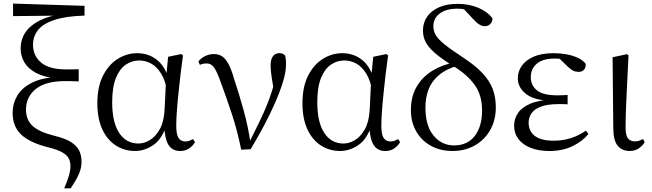

<svg xmlns="http://www.w3.org/2000/svg" viewBox="-20 -827 3632 1070"><path d="M337.8 222.7Q354.2 184.3 363.4 154.3Q372.6 124.2 372.6 98.2Q372.6 75.7 364.1 57.6Q355.6 39.4 329.4 23.4Q303.1 7.5 249.3 -5.8Q144.8 -32.2 97.6 -77.4Q50.3 -122.6 50.3 -198.4Q50.3 -249.3 75.6 -292.9Q101 -336.5 155.8 -364.9Q210.6 -393.3 297.8 -398L296.6 -389.7Q226.2 -396.8 181.4 -420.4Q136.6 -443.9 115.8 -479.6Q95.1 -515.2 95.1 -556.1Q95.1 -633 153.7 -681.8Q212.4 -730.5 312.9 -746.8L303.7 -732V-739.8L52.7 -737.2V-807.1L451.1 -794.5V-740.1Q346.8 -736.9 283.6 -716.1Q220.3 -695.2 192.2 -660Q164 -624.8 164 -577.3Q164 -517.2 208.6 -478.7Q253.1 -440.2 348.7 -440.2Q361.1 -440.2 381.8 -440.2Q402.5 -440.2 418.7 -441.2V-373.3Q398.4 -374.3 378.2 -374.7Q358.1 -375.1 344.9 -375.1Q233.2 -375.1 179 -330.7Q124.8 -286.4 124.8 -215.9Q124.8 -160.6 160.5 -126.3Q196.2 -92 284.7 -69.9Q346.5 -54.9 378.4 -33.6Q410.4 -12.2 422.4 14.7Q434.4 41.6 434.4 74.4Q434.4 110.8 418.6 145.3Q402.9 179.8 373.5 222.7Z M732.8 14.4Q672.7 14.4 624.8 -16.7Q576.9 -47.8 549.7 -107.2Q522.5 -166.5 522.5 -250.6Q522.5 -344.2 554.6 -406.4Q586.6 -468.5 637.3 -499.6Q688.1 -530.6 744.2 -530.6Q811.2 -530.6 859.5 -489.4Q907.8 -448.1 927.7 -358.5H935.3L913.5 -312.6Q901.5 -379.3 877.1 -418.1Q852.6 -456.9 821.2 -473.4Q789.8 -490 755.7 -490Q715.8 -490 681.5 -467Q647.2 -444 626.2 -392.9Q605.2 -341.7 605.2 -257.8Q605.2 -144.9 644.3 -86Q683.4 -27.2 751.4 -27.2Q783.3 -27.2 815 -46.2Q846.8 -65.2 870.1 -106.4Q893.3 -147.6 897.1 -212.9L906.4 -403.1L917 -510.5L989.8 -525.8L999.8 -518.4Q992.4 -466.9 985.8 -410.4Q979.2 -353.9 973.7 -299.8Q968.2 -245.7 965.2 -200.8Q962.2 -155.9 962.2 -126.6Q962.2 -76.9 975.2 -57.8Q988.2 -38.7 1012.6 -38.7Q1026.4 -38.7 1036.2 -42.6Q1046 -46.5 1055.5 -52L1066.8 -34.9Q1054.5 -13.4 1033.2 0.6Q1011.9 14.6 984.4 14.6Q942 14.6 920.4 -17.4Q898.8 -49.4 894.1 -127.8L906.9 -128.2Q882.3 -50.9 833.8 -18.3Q785.4 14.4 732.8 14.4Z M1324.3 7.3Q1302.3 -100.7 1271.6 -193.6Q1240.8 -286.5 1210.7 -367.2Q1189.2 -428.8 1172.7 -451.1Q1156.3 -473.5 1131.8 -473.5Q1109.8 -473.5 1093.8 -465.5L1085.6 -484.2Q1100.3 -503.8 1123.8 -514.8Q1147.4 -525.8 1170.8 -525.8Q1199.3 -525.8 1218.9 -512.4Q1238.4 -498.9 1254.3 -468.4Q1270.3 -437.9 1284.9 -386.3Q1311.8 -305.9 1337.7 -212.5Q1363.6 -119.1 1377.2 -22.3H1362.7L1369.1 -33.8Q1395.7 -86.9 1418.2 -132.7Q1440.7 -178.4 1459.6 -222.6Q1478.6 -266.8 1494.3 -315.8Q1509.9 -364.7 1523.7 -423.6L1510.7 -295.2Q1499.9 -355.7 1494 -395.9Q1488.1 -436.1 1488.1 -462Q1488.1 -495.7 1500.8 -513.3Q1513.5 -530.8 1536.9 -530.8Q1548.8 -530.8 1556.2 -527.2Q1563.5 -523.6 1569.4 -516.7Q1572.1 -505.4 1573.1 -494.5Q1574.1 -483.5 1574.1 -469.6Q1574.1 -427.2 1557.1 -371.4Q1540.2 -315.7 1512.2 -252.2Q1484.2 -188.7 1449.1 -122.9Q1414 -57.2 1376.8 4.4Z M1875.8 14.4Q1815.7 14.4 1767.8 -16.7Q1719.9 -47.8 1692.7 -107.2Q1665.5 -166.5 1665.5 -250.6Q1665.5 -344.2 1697.6 -406.4Q1729.6 -468.5 1780.3 -499.6Q1831.1 -530.6 1887.2 -530.6Q1954.2 -530.6 2002.5 -489.4Q2050.8 -448.1 2070.7 -358.5H2078.3L2056.5 -312.6Q2044.5 -379.3 2020.1 -418.1Q1995.6 -456.9 1964.2 -473.4Q1932.8 -490 1898.7 -490Q1858.8 -490 1824.5 -467Q1790.2 -444 1769.2 -392.9Q1748.2 -341.7 1748.2 -257.8Q1748.2 -144.9 1787.3 -86Q1826.4 -27.2 1894.4 -27.2Q1926.3 -27.2 1958 -46.2Q1989.8 -65.2 2013.1 -106.4Q2036.3 -147.6 2040.1 -212.9L2049.4 -403.1L2060 -510.5L2132.8 -525.8L2142.8 -518.4Q2135.4 -466.9 2128.8 -410.4Q2122.2 -353.9 2116.7 -299.8Q2111.2 -245.7 2108.2 -200.8Q2105.2 -155.9 2105.2 -126.6Q2105.2 -76.9 2118.2 -57.8Q2131.2 -38.7 2155.6 -38.7Q2169.4 -38.7 2179.2 -42.6Q2189 -46.5 2198.5 -52L2209.8 -34.9Q2197.5 -13.4 2176.2 0.6Q2154.9 14.6 2127.4 14.6Q2085 14.6 2063.4 -17.4Q2041.8 -49.4 2037.1 -127.8L2049.9 -128.2Q2025.3 -50.9 1976.8 -18.3Q1928.4 14.4 1875.8 14.4Z M2501.4 14.4Q2432.8 14.4 2380.5 -14.9Q2328.2 -44.3 2299.1 -95.6Q2269.9 -146.9 2269.9 -213.3Q2269.9 -289.5 2302.1 -344.1Q2334.2 -398.7 2389.8 -432.8Q2445.4 -467 2516.5 -479.7V-487.2L2537.2 -463.1Q2467.9 -443.5 2426.8 -409Q2385.7 -374.6 2368.3 -328.6Q2350.9 -282.6 2350.9 -227.5Q2350.9 -125.9 2396.3 -71.3Q2441.7 -16.6 2510.1 -16.6Q2585 -16.6 2625.8 -69.4Q2666.5 -122.1 2666.5 -211.8Q2666.5 -297.6 2624.4 -355.1Q2582.3 -412.6 2508.4 -457.5Q2440.4 -499.6 2403.3 -532Q2366.3 -564.3 2351.7 -593.6Q2337.1 -622.9 2337.1 -656.9Q2337.1 -701.6 2361.1 -735.1Q2385 -768.6 2428.1 -787Q2471.2 -805.5 2529.3 -805.5Q2593.9 -805.5 2645.6 -783.7Q2697.3 -761.9 2724.8 -724.3Q2724.6 -706.4 2712.6 -693.7Q2700.6 -681 2681.8 -681Q2666.5 -681 2650.8 -690.8Q2635.1 -700.5 2617.3 -720.5L2556.2 -785.9L2614.8 -777.9L2619.2 -755.9Q2600.6 -767.3 2577.6 -773Q2554.5 -778.7 2528.7 -778.7Q2468.5 -778.7 2431.9 -752.6Q2395.2 -726.5 2395.2 -680.2Q2395.2 -655.4 2407.6 -633Q2419.9 -610.5 2455.1 -581.6Q2490.3 -552.7 2558.8 -507.8Q2626 -463.9 2666.3 -421.8Q2706.7 -379.6 2724.9 -333.6Q2743.1 -287.5 2743.1 -229.1Q2743.1 -157.2 2711.8 -102.2Q2680.5 -47.2 2625.8 -16.4Q2571.1 14.4 2501.4 14.4Z M3041.3 14.6Q2983 14.6 2938.7 -2.5Q2894.3 -19.6 2869.7 -51.5Q2845.1 -83.4 2845.1 -126.7Q2845.1 -165.3 2866.9 -197.3Q2888.7 -229.3 2936.5 -249.5Q2984.3 -269.8 3061.7 -271.6V-263.4Q2958.9 -266.8 2912.3 -302.9Q2865.7 -339 2865.7 -390.7Q2865.7 -428.3 2887.7 -460Q2909.6 -491.8 2954.1 -511.2Q2998.6 -530.6 3065.8 -530.6Q3101.9 -530.6 3136.4 -524.4Q3171 -518.1 3199.3 -505.3Q3227.6 -492.4 3243.6 -471.9Q3246.2 -450.8 3234.8 -438.7Q3223.5 -426.5 3205.6 -426.5Q3188.7 -426.5 3175.7 -432.4Q3162.7 -438.4 3142.9 -456.8L3085.6 -512.6L3141.7 -511.5L3151 -491.9Q3125.4 -496.3 3107.7 -498.5Q3090.1 -500.7 3070.7 -500.7Q3006 -500.7 2972 -472.4Q2938.1 -444.1 2938.1 -397.6Q2938.1 -351.6 2972 -323.6Q3005.8 -295.7 3087.2 -295.7Q3099.3 -295.7 3112.2 -296.2Q3125.1 -296.7 3143.3 -297.7V-245.7Q3123.9 -246.9 3114.4 -246.9Q3105 -246.9 3096.6 -246.9Q3031.1 -246.9 2994.1 -232.6Q2957.1 -218.4 2941.6 -195.2Q2926 -172 2926 -143.3Q2926 -95.8 2960.7 -69.3Q2995.4 -42.9 3065.6 -42.9Q3116.3 -42.9 3161.3 -57.2Q3206.3 -71.5 3244.9 -98.8L3259.3 -80.5Q3225.8 -38.9 3169.8 -12.1Q3113.9 14.6 3041.3 14.6Z M3488.8 14.4Q3447.3 14.4 3422.7 -14.5Q3398.2 -43.4 3397.8 -111.9L3393.9 -507.9L3474 -525L3482.8 -518.8Q3478.3 -430.3 3475.2 -367.2Q3472.1 -304.2 3470.1 -259Q3468.1 -213.9 3467.2 -180.2Q3466.3 -146.5 3466.3 -117.6Q3466.3 -70.5 3480.4 -54.8Q3494.4 -39.1 3518 -39.1Q3532.8 -39.1 3543.5 -43.2Q3554.3 -47.3 3563.9 -52L3572.8 -34.8Q3563.5 -16.9 3541.5 -1.3Q3519.5 14.4 3488.8 14.4Z"/></svg>

Font: Noto Serif KR ExtraLight
Style: Regular
Weight: 200
Designer: Ryoko NISHIZUKA 西塚涼子 (kana & ideographs); Frank Grießhammer (Latin, Greek & Cyrillic); Wenlong ZHANG 张文龙 (bopomofo); San
Foundry: Adobe
Version: Version 2.002-H1;hotconv 1.1.0;makeotfexe 2.6.0